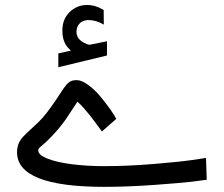

<svg xmlns="http://www.w3.org/2000/svg" viewBox="-20 -745 892 765"><path d="M262.7 -543.5Q244.6 -558.6 236.6 -577.4Q228.5 -596.2 228.5 -623.5Q228.5 -668.9 257.6 -697Q286.6 -725.1 326.7 -725.1Q344.2 -725.1 360.8 -720Q377.4 -714.8 393.1 -705.1L393.6 -647Q363.3 -665 333.5 -665Q320.3 -665 309.8 -660.4Q299.3 -655.8 292 -644.8Q284.7 -633.8 284.7 -617.2Q285.2 -606.4 289.3 -597.9Q293.5 -589.4 303 -582Q312.5 -574.7 327.6 -568.8Q330.6 -567.9 332.8 -567.4Q335 -566.9 337.4 -566.9Q337.9 -566.9 338.6 -566.9Q339.4 -566.9 339.8 -567.1Q340.3 -567.4 341.3 -567.4Q353.5 -569.8 376 -574.5Q398.4 -579.1 406.2 -580.6V-523.9L212.4 -477.1V-532.2ZM386.2 -221.2Q380.9 -228.5 365.7 -249Q350.6 -269.5 341.1 -281.7Q331.5 -293.9 316.7 -311Q301.8 -328.1 288.6 -339.8Q277.3 -323.7 264.6 -303.7Q252 -283.7 241.7 -269Q231.4 -254.4 216.3 -235.8Q199.2 -215.3 183.8 -199.5Q168.5 -183.6 159.7 -176Q150.9 -168.5 144.3 -162.8Q137.7 -157.2 135 -153.8Q132.3 -150.4 132.3 -146Q132.3 -127.4 169.7 -112.8Q207 -98.1 266.6 -90.6Q326.2 -83 394.5 -83Q486.8 -83 588.4 -91.3Q689.9 -99.6 745.6 -107.4L800.8 -115.7L803.7 -28.8Q781.2 -25.4 742.2 -20.8Q703.1 -16.1 595.5 -8.3Q487.8 -0.5 395.5 -0.5Q47.9 -0.5 47.9 -138.2Q47.9 -157.2 54.2 -172.6Q60.5 -188 73 -201.2Q85.4 -214.4 98.9 -226.3Q112.3 -238.3 131.6 -256.8Q150.9 -275.4 166 -295.4Q183.6 -318.4 200.4 -343Q217.3 -367.7 225.3 -380.6Q233.4 -393.6 242.9 -405.3Q252.4 -417 262 -421.4Q271.5 -425.8 285.2 -425.8Q305.2 -425.8 331.3 -406.7Q357.4 -387.7 379.9 -360.6Q402.3 -333.5 418.7 -310.3Q435.1 -287.1 443.4 -271.5Z"/></svg>

Font: Vazir FD
Style: FD
Weight: 400
Foundry: Based on Dejavu fonts, by Saber Rastikerdar
Version: Version 26.0.0